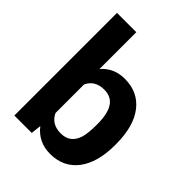

<svg xmlns="http://www.w3.org/2000/svg" viewBox="-215 -866 992 992"><g transform="rotate(45 281.5 -370.0)"><path d="M530.3 -267.1C530.3 -353 512.2 -419.9 475.6 -467.3C439 -514.6 388.2 -538.1 323.7 -538.1C270.5 -538.1 228 -519 195.3 -481V-750H54.2V0H181.2L187.5 -56.2C221.7 -12.2 267.6 9.8 324.7 9.8C389.6 9.8 439.9 -14.2 476.1 -61.5C512.2 -108.9 530.3 -174.8 530.3 -259.3ZM389.2 -269.5C389.2 -225.6 385.7 -192.9 378.9 -171.4C364.7 -126.5 334.5 -104 289.1 -104C243.7 -104 212.4 -122.6 195.3 -159.7V-368.2C212.4 -404.8 243.2 -423.3 288.1 -423.3C355 -423.3 389.2 -376.5 389.2 -269.5Z"/></g></svg>

Font: Roboto
Style: Bold
Weight: 700
Designer: Google
Version: Version 2.137; 2017